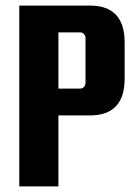

<svg xmlns="http://www.w3.org/2000/svg" viewBox="-20 -667 486 687"><path d="M302 -647Q426 -647 426 -515V-386Q426 -254 302 -254H189V0H49V-647ZM286 -370V-531Q286 -539 280.5 -545Q275 -551 267 -551H189V-350H267Q275 -350 280.5 -356Q286 -362 286 -370Z"/></svg>

Font: Squada One
Style: Regular
Weight: 400
Version: Version 1.001